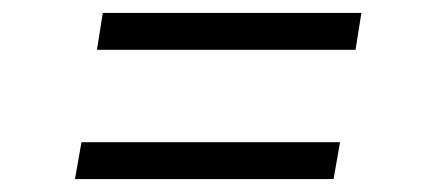

<svg xmlns="http://www.w3.org/2000/svg" viewBox="-20 -446 660 297"><path d="M130 -369 139 -426H539L530 -369ZM96 -169 106 -226H506L496 -169Z"/></svg>

Font: Figtree Light
Style: Italic
Weight: 300
Italic angle: -9.5°
Foundry: Erik Kennedy
Version: Version 2.001; ttfautohint (v1.8.4.7-5d5b);gftools[0.9.27]